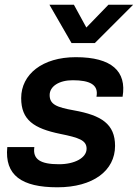

<svg xmlns="http://www.w3.org/2000/svg" viewBox="-20 -782 586 816"><path d="M302 -539C160 -539 70 -466 70 -365C70 -272 124 -236 236 -213C315 -197 348 -186 348 -150C348 -111 297 -84 231 -84C153 -84 118 -104 126 -157H11C-1 -37 72 14 224 14C376 14 469 -57 469 -162C469 -255 411 -292 294 -313C221 -326 191 -338 191 -378C191 -415 231 -441 289 -441C362 -441 400 -422 390 -371H501C519 -479 455 -539 302 -539ZM190 -762 284 -599H383L546 -762H441L347 -665L294 -762Z"/></svg>

Font: Nacelle SemiBold
Style: Italic
Weight: 600
Italic angle: -12°
Designer: Sora Sagano
Foundry: Sora Sagano
Version: Version 1.000;FEAKit 1.0